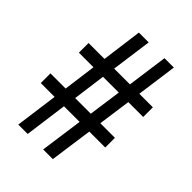

<svg xmlns="http://www.w3.org/2000/svg" viewBox="-208 -813 912 912"><g transform="rotate(45 248.0 -357.0)"><path d="M377 -445 354 -280H452V-215H345L315 0H250L280 -215H175L146 0H83L112 -215H19V-280H121L143 -445H45V-510H152L179 -714H245L217 -510H323L351 -714H414L386 -510H477V-445ZM185 -280H290L313 -445H207Z"/></g></svg>

Font: Noto Sans Display Condensed
Style: Regular
Weight: 400
Width: 3
Designer: Monotype Design Team
Foundry: Monotype Imaging Inc.
Version: Version 2.003